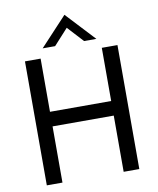

<svg xmlns="http://www.w3.org/2000/svg" viewBox="-97 -988 873 1063"><g transform="rotate(-10 339.0 -456.5)"><path d="M79 0V-697H167V-398H511V-697H599V0H511V-316H167V0ZM188 -751 339 -913 490 -751H421L339 -840L258 -751Z"/></g></svg>

Font: Hanken Grotesk
Style: Regular
Weight: 400
Designer: Alfredo Marco Pradil
Foundry: Hanken Design Co.
Version: Version 3.013